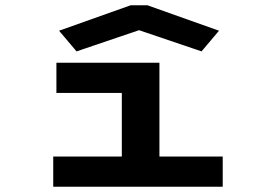

<svg xmlns="http://www.w3.org/2000/svg" viewBox="-20 -705 1040 725"><path d="M181 0V-114H440V-354H193V-468H582V-114H821V0ZM269 -511 203 -589 473 -685H537L807 -589L741 -511L505 -591Z"/></svg>

Font: Inconsolata UltraExpanded ExtraBold
Style: Regular
Weight: 800
Width: 9
Monospace: yes
Designer: Raph Levien, Cyreal, Brenton Simpson
Foundry: Raph Levien, Cyreal, Google
Version: Version 3.001; ttfautohint (v1.8.2.53-6de2)